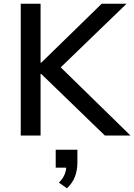

<svg xmlns="http://www.w3.org/2000/svg" viewBox="-20 -725 718 1027"><path d="M91 0V-705H197V-390H201L524 -705H657L275 -336L279 -390L678 0H541L201 -329H197V0ZM338 282 295 252Q318 229 326.5 206Q335 183 335 158L358 172H278V76H394V144Q394 185 381 219.5Q368 254 338 282Z"/></svg>

Font: NunitoSans_10ptSemiBold
Style: Regular
Weight: 600
Designer: Vernon Adams
Foundry: Vernon Adams
Version: Version 3.101;gftools[0.9.27]